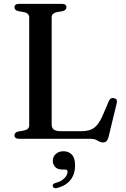

<svg xmlns="http://www.w3.org/2000/svg" viewBox="-20 -720 653 996"><path d="M306 -662.5 272.5 -656.5Q260.5 -653.5 254.2 -647Q248 -640.5 248 -630V-74Q248 -56 259.2 -47.8Q270.5 -39.5 295 -39.5H401Q430 -39.5 450 -47Q470 -54.5 485.5 -73.8Q501 -93 515.5 -127.5L544.5 -195.5Q549 -205.5 555.5 -209.2Q562 -213 571 -211Q581 -209 584.8 -202.5Q588.5 -196 585.5 -184.5L543 -9Q539 5.5 532.2 12.2Q525.5 19 514 19Q504 19 495.5 14.2Q487 9.5 476.5 4.8Q466 0 449.5 0H79Q67 0 61 -4.8Q55 -9.5 55 -17.5Q55 -32.5 73.5 -37.5L107 -43.5Q119 -46.5 125.2 -53Q131.5 -59.5 131.5 -70V-630Q131.5 -640.5 125.2 -647Q119 -653.5 107 -656.5L73.5 -662.5Q55 -667.5 55 -682.5Q55 -691 61 -695.5Q67 -700 79 -700H300.5Q313 -700 318.8 -695.5Q324.5 -691 324.5 -682.5Q324.5 -667.5 306 -662.5ZM303.5 159.5Q279 159.5 266.5 146.5Q254 133.5 254 114.5Q254 92 270 78.2Q286 64.5 309 64.5Q336 64.5 352.8 82.2Q369.5 100 369.5 137.5Q369.5 183 345.8 213.2Q322 243.5 275.5 255.5Q266.5 257.5 261.2 255.2Q256 253 254 247Q252 241 255.2 236.2Q258.5 231.5 267 229.5Q289 223.5 302.8 214Q316.5 204.5 323.5 193Q330.5 181.5 330.5 171Q330.5 159.5 317.5 159.5Z"/></svg>

Font: Fraunces 18pt
Style: Regular
Weight: 400
Version: Version 1.000;[b76b70a41]